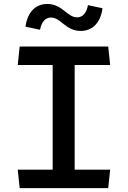

<svg xmlns="http://www.w3.org/2000/svg" viewBox="-20 -970 660 990"><path d="M81.5 0H538L548 -95H365V-635H548L538 -730H81.5L71.5 -635H251.5V-95H71.5ZM111.5 -832.5 186.5 -816.5C194 -858 214.5 -879.5 243 -879.5C294 -879.5 318 -810.5 396 -810.5C457 -810.5 499 -853 508.5 -927.5L433.5 -943.5C426 -902 406 -880.5 377.5 -880.5C326.5 -880.5 301.5 -949.5 224 -949.5C162.5 -949.5 121.5 -907 111.5 -832.5Z"/></svg>

Font: Monaspace Argon Medium
Style: Regular
Weight: 500
Designer: Riley Cran & the Lettermatic Team
Foundry: Lettermatic
Version: Version 1.000 (Monaspace Argon)